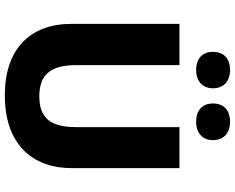

<svg xmlns="http://www.w3.org/2000/svg" viewBox="-109 -855 974 796"><g transform="rotate(90 378.0 -457.0)"><path d="M195 -853C195 -805 228 -783 270 -783C311 -783 346 -805 346 -853C346 -902 311 -924 270 -924C228 -924 195 -902 195 -853ZM409 -853C409 -805 442 -783 485 -783C526 -783 561 -805 561 -853C561 -902 526 -924 485 -924C442 -924 409 -902 409 -853ZM677 -267V-714H507V-286C507 -179 469 -133 379 -133C294 -133 250 -175 250 -285V-714H79V-266C79 -95 183 10 375 10C578 10 677 -104 677 -267Z"/></g></svg>

Font: Noto Sans Bengali UI ExtraBold
Style: Regular
Weight: 800
Designer: Jelle Bosma - Monotype Design Team
Foundry: Monotype Imaging Inc.
Version: Version 2.003